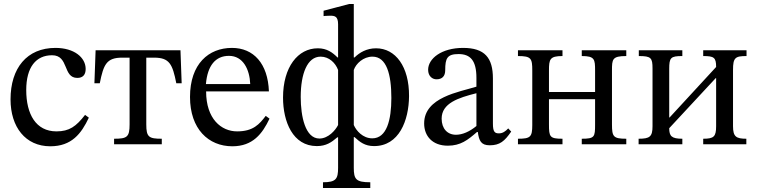

<svg xmlns="http://www.w3.org/2000/svg" viewBox="-20 -726 3810 966"><path d="M408 -148C363 -90 329 -65 264 -65C161 -65 112 -151 112 -273C112 -388 161 -448 242 -448C328 -448 295 -334 369 -334C397 -334 411 -350 411 -379C411 -437 353 -485 259 -485C115 -485 33 -383 33 -226C33 -87 108 10 233 10C340 10 389 -53 427 -134Z M894 -307 888 -473H461L455 -307H482C501 -402 516 -436 595 -436H632V-100C632 -36 619 -28 554 -28V0H794V-28C729 -28 716 -36 716 -100V-436H755C833 -436 848 -403 867 -307Z M1317 -143C1285 -101 1254 -65 1173 -65C1093 -65 1017 -128 1017 -266H1333C1328 -406 1256 -485 1147 -485C1030 -485 936 -405 936 -238C936 -77 1029 10 1149 10C1252 10 1300 -53 1336 -129ZM1016 -303C1024 -396 1064 -445 1132 -445C1203 -445 1236 -377 1239 -303Z M1843 191C1771 191 1760 176 1760 118V-36H1764C1791 -11 1816 9 1862 9C1988 9 2037 -120 2038 -242C2039 -391 1970 -483 1872 -483C1825 -483 1789 -462 1764 -437H1760V-706H1737L1608 -672V-645C1608 -645 1622 -647 1641 -647C1664 -647 1681 -644 1681 -604V-437H1678C1653 -462 1625 -483 1579 -483C1479 -483 1404 -389 1404 -235C1404 -114 1453 9 1574 9C1621 9 1648 -10 1677 -35H1681V118C1681 174 1671 191 1605 191V220H1843ZM1853 -30C1805 -30 1772 -69 1760 -97V-374C1771 -406 1808 -441 1854 -441C1925 -441 1949 -352 1949 -233C1949 -123 1926 -30 1853 -30ZM1593 -441C1636 -441 1668 -409 1681 -374V-97C1668 -71 1632 -29 1587 -29C1516 -29 1493 -140 1493 -238C1493 -355 1526 -441 1593 -441Z M2384 -62C2390 -18 2400 5 2444 5C2495 5 2519 -16 2552 -64L2537 -80C2523 -65 2509 -55 2490 -55C2469 -55 2460 -63 2460 -104V-331C2460 -435 2419 -485 2310 -485C2201 -485 2134 -431 2134 -375C2134 -342 2156 -327 2176 -327C2204 -327 2220 -342 2220 -373C2220 -433 2230 -454 2287 -454C2347 -454 2377 -421 2377 -334V-290C2291 -263 2114 -237 2114 -105C2114 -41 2156 7 2233 7C2297 7 2333 -21 2380 -62ZM2377 -92C2343 -64 2307 -48 2274 -48C2231 -48 2202 -79 2202 -129C2202 -207 2286 -234 2377 -257Z M2742 -371C2742 -428 2746 -444 2810 -444V-473H2586V-444C2653 -444 2658 -432 2658 -371V-97C2658 -37 2649 -28 2586 -28V0H2810V-28C2746 -28 2742 -37 2742 -100V-227H2974V-100C2974 -37 2972 -28 2907 -28V0H3131V-28C3066 -28 3059 -38 3059 -100V-371C3059 -428 3060 -444 3131 -444V-473H2907V-444C2972 -444 2974 -428 2974 -371V-263H2742Z M3736 -473H3518V-444C3572 -444 3583 -437 3583 -389L3349 -135H3347V-379C3347 -436 3354 -444 3413 -444V-473H3194V-444C3256 -444 3263 -435 3263 -381V-91C3263 -38 3249 -28 3193 -28V0H3413V-28C3359 -28 3347 -41 3347 -81L3581 -333H3583V-91C3583 -38 3571 -28 3518 -28V0H3735V-28C3684 -28 3668 -38 3668 -91V-374C3668 -436 3679 -444 3736 -444Z"/></svg>

Font: STIX Two Math
Style: Regular
Weight: 400
Designer: Ross Mills, John Hudson & Paul Hanslow, Tiro Typeworks Ltd; with portions MicroPress Inc., with additions and correction
Foundry: Tiro Typeworks Ltd
Version: Version 2.02 b142